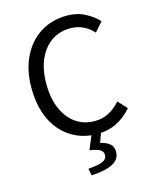

<svg xmlns="http://www.w3.org/2000/svg" viewBox="-130 -755 860 1068"><g transform="rotate(-15 300.0 -221.0)"><path d="M351 12Q290 12 238 -11Q186 -34 147 -77.5Q108 -121 86.5 -184.5Q65 -248 65 -328Q65 -433 103 -509.5Q141 -586 207 -627Q273 -668 359 -668Q418 -668 464 -643.5Q510 -619 538 -588L491 -535Q466 -563 433 -579Q400 -595 359 -595Q296 -595 249.5 -562.5Q203 -530 177 -471Q151 -412 151 -330Q151 -247 177 -187Q203 -127 249.5 -94Q296 -61 359 -61Q404 -61 440 -80Q476 -99 507 -134L554 -83Q516 -38 466 -13Q416 12 351 12ZM263 226 255 186Q318 181 341 169.5Q364 158 364 136Q364 116 347 105Q330 94 287 88L327 -8H381L355 64Q390 72 409 88Q428 104 428 135Q428 178 385.5 200Q343 222 263 226Z"/></g></svg>

Font: Source Code Pro
Style: Regular
Weight: 400
Monospace: yes
Designer: Paul D. Hunt, Teo Tuominen
Foundry: Adobe Systems Incorporated
Version: Version 1.018;hotconv 1.0.116;makeotfexe 2.5.65601